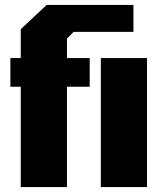

<svg xmlns="http://www.w3.org/2000/svg" viewBox="-20 -757 680 777"><path d="M64 0V-406H22V-522H64V-639L169 -737H520V-628H278L251 -601V-522H343V-406H251V0ZM388 0V-522H575V0Z"/></svg>

Font: Tomorrow
Style: Bold
Weight: 700
Designer: Tony de Marco, Monica Rizzolli
Foundry: Just in Type
Version: Version 2.002